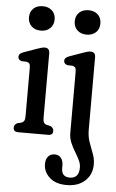

<svg xmlns="http://www.w3.org/2000/svg" viewBox="-60 -689 588 976"><g transform="rotate(5 234.0 -201.5)"><path d="M118.5 -524.5Q88.5 -524.5 70.8 -541.8Q53 -559 53 -586.5Q53 -615 70.8 -632Q88.5 -649 118.5 -649Q148 -649 166 -632Q184 -615 184 -587Q184 -559 166 -541.8Q148 -524.5 118.5 -524.5ZM171.5 -413V-84.5Q171.5 -68 175.8 -60.5Q180 -53 191.5 -49.5L209.5 -45.5Q226.5 -37.5 226.5 -21.5Q226.5 0 201.5 0H49.5Q24.5 0 24.5 -21.5Q24.5 -37.5 41.5 -45.5L59.5 -49.5Q70.5 -53 75 -60.5Q79.5 -68 79.5 -84.5V-331.5Q79.5 -346 75.5 -352Q71.5 -358 61.5 -360.5L34.5 -361.5Q17 -367.5 17 -382Q17 -390.5 22 -396.2Q27 -402 40.5 -407L105 -430Q121.5 -436 130.5 -438.2Q139.5 -440.5 146.5 -440.5Q171.5 -440.5 171.5 -413ZM352 -524.5Q322.5 -524.5 304.5 -541.8Q286.5 -559 286.5 -586.5Q286.5 -615 304.5 -632Q322.5 -649 352 -649Q382 -649 399.8 -632Q417.5 -615 417.5 -587Q417.5 -559 399.8 -541.8Q382 -524.5 352 -524.5ZM405.5 -43.5Q405.5 -9 415.8 19.8Q426 48.5 436.2 75Q446.5 101.5 446.5 129.5Q446.5 181.5 411.2 213.8Q376 246 318 246Q260.5 246 229.8 217Q199 188 199 149.5Q199 123.5 211.5 109.8Q224 96 244.5 96Q265 96 276.5 110.5Q288 125 288 148.5V163Q288 207 330.5 207Q377.5 206.5 377.5 152Q377.5 132.5 367.8 113Q358 93.5 345.5 73Q333 52.5 323.2 29.5Q313.5 6.5 313.5 -20.5V-331.5Q313.5 -346 309.5 -352Q305.5 -358 295.5 -360.5L268 -361.5Q250.5 -367.5 250.5 -382Q250.5 -390.5 255.8 -396.2Q261 -402 274.5 -407L339 -430Q355.5 -436 364.2 -438.2Q373 -440.5 380.5 -440.5Q405.5 -440.5 405.5 -413Z"/></g></svg>

Font: Fraunces 144pt SuperSoft
Style: Regular
Weight: 400
Version: Version 1.000;[b76b70a41]